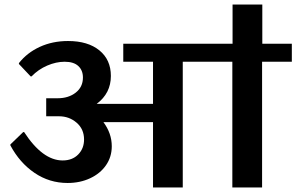

<svg xmlns="http://www.w3.org/2000/svg" viewBox="-20 -832 1315 852"><path d="M1275 -638V-558H1143V0H1011V-558H791V0H659V-290H439Q476 -240 476 -183Q476 -136 450.5 -99Q425 -62 380 -41Q335 -20 280 -20Q199 -20 133 -65Q67 -110 26 -187V-191L83 -246H87Q169 -120 258 -120Q301 -120 327 -146.5Q353 -173 353 -213Q353 -259 320 -287.5Q287 -316 242 -316H185V-396H236Q284 -396 316 -421Q348 -446 348 -488Q348 -520 327.5 -539Q307 -558 267 -558Q229 -558 189.5 -541Q150 -524 120 -493H116L64 -548V-552Q100 -598 156.5 -624Q213 -650 282 -650Q370 -650 421 -608.5Q472 -567 472 -495Q472 -418 409 -371H659V-558H527V-638H1012V-812H1144V-638Z"/></svg>

Font: AmikoBold
Style: Bold
Weight: 700
Designer: Pablo Impallari, Rodrigo Fuenzalida, Andres Torresi
Foundry: Impallari Type
Version: Version 1.000; ttfautohint (v1.3)